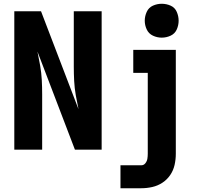

<svg xmlns="http://www.w3.org/2000/svg" viewBox="-20 -795 1048 1020"><path d="M839 -595Q864 -595 886.5 -605.5Q909 -616 919 -638.5Q929 -661 929 -685Q929 -709 919 -732Q909 -755 886.5 -765Q864 -775 839 -775Q815 -775 792.5 -765Q770 -755 759.5 -732Q749 -709 749 -685Q749 -661 759.5 -638.5Q770 -616 792.5 -605.5Q815 -595 839 -595ZM56 0H204V-294Q204 -332 202 -370Q200 -408 193.5 -445.5Q187 -483 179 -521L378 0H520V-735H372V-441Q372 -403 374 -365Q376 -327 382.5 -289.5Q389 -252 397 -215L198 -735H56ZM620 205H731Q760 205 789 198.5Q818 192 843 175.5Q868 159 884.5 134.5Q901 110 907.5 81Q914 52 914 22V-530H688V-408H765V22Q765 35 763 48Q761 61 752.5 72Q744 83 731 83H620Z"/></svg>

Font: Iosevka Sparkle Heavy
Style: Regular
Weight: 900
Designer: Belleve Invis
Foundry: Belleve Invis
Version: Version 4.5.0; ttfautohint (v1.8.3)